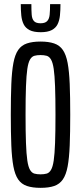

<svg xmlns="http://www.w3.org/2000/svg" viewBox="-20 -896 391 924"><path d="M175 8Q136 8 109.5 -1Q83 -10 67.5 -32.5Q52 -55 44.5 -95Q37 -135 34.5 -196Q32 -257 32 -344Q32 -431 34.5 -492Q37 -553 44.5 -593Q52 -633 67.5 -655.5Q83 -678 109.5 -687Q136 -696 175 -696Q214 -696 240.5 -687Q267 -678 282.5 -655.5Q298 -633 305.5 -593Q313 -553 315.5 -492Q318 -431 318 -344Q318 -257 315.5 -196Q313 -135 305.5 -95Q298 -55 282.5 -32.5Q267 -10 241 -1Q215 8 175 8ZM175 -57Q192 -57 204.5 -60.5Q217 -64 225.5 -78.5Q234 -93 238.5 -123.5Q243 -154 245 -208Q247 -262 247 -344Q247 -426 245 -480Q243 -534 238.5 -564.5Q234 -595 225.5 -609.5Q217 -624 204.5 -627.5Q192 -631 175 -631Q158 -631 145.5 -627.5Q133 -624 124.5 -609.5Q116 -595 111.5 -564.5Q107 -534 105 -480Q103 -426 103 -344Q103 -262 105 -208Q107 -154 111.5 -123.5Q116 -93 124.5 -78.5Q133 -64 145.5 -60.5Q158 -57 175 -57ZM176 -741Q142 -741 122.5 -751Q103 -761 94 -779Q85 -797 82.5 -821.5Q80 -846 80 -876H131Q131 -846 132.5 -825.5Q134 -805 143.5 -794.5Q153 -784 175 -784Q197 -784 207 -794.5Q217 -805 219 -825.5Q221 -846 221 -876H271Q271 -846 268.5 -821.5Q266 -797 257 -779Q248 -761 228.5 -751Q209 -741 176 -741Z"/></svg>

Font: Saira UltraCondensed Medium
Style: Regular
Weight: 500
Width: 1
Designer: Hector Gatti with collaboration of the Omnibus-Type team
Foundry: Omnibus-Type
Version: Version 1.101